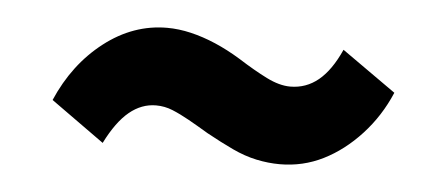

<svg xmlns="http://www.w3.org/2000/svg" viewBox="-28 -419 605 265"><g transform="rotate(5 274.5 -287.0)"><path d="M366 -200Q350 -200 333.5 -203.5Q317 -207 300 -215Q283 -223 263 -234Q248 -243 235.5 -250Q223 -257 212 -261.5Q201 -266 189 -266Q169 -266 152 -252Q135 -238 120 -208L46 -261Q68 -312 108 -343Q148 -374 195 -374Q211 -374 228 -370Q245 -366 262.5 -358.5Q280 -351 298 -340Q320 -326 338 -317Q356 -308 371 -308Q393 -308 410 -322Q427 -336 440 -365L515 -312Q501 -279 477.5 -253.5Q454 -228 426 -214Q398 -200 366 -200Z"/></g></svg>

Font: Nunito Sans 10pt SemiCondensed Black
Style: Italic
Weight: 900
Width: 4
Italic angle: -9°
Designer: Vernon Adams
Foundry: Vernon Adams
Version: Version 3.101;gftools[0.9.27]